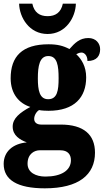

<svg xmlns="http://www.w3.org/2000/svg" viewBox="-33 -791 565 1045"><path d="M226 -606C325 -606 378 -696 380 -771H309C299 -723 269 -703 226 -703C183 -703 153 -723 143 -771H71C73 -696 126 -606 226 -606ZM211 234C396 234 484 160 484 40C484 -58 423 -113 297 -113H191C171 -113 153 -122 153 -144C153 -165 168 -186 180 -192C191 -189 219 -188 231 -188C373 -188 436 -262 436 -370C436 -429 411 -469 382 -496C389 -499 398 -505 411 -505C423 -505 443 -493 443 -459C495 -459 512 -489 512 -523C512 -555 489 -584 448 -584C401 -584 374 -557 345 -524C311 -542 279 -550 231 -550C88 -550 25 -484 25 -365C25 -279 72 -228 132 -209C75 -178 36 -147 36 -102C36 -53 76 -30 113 -16C36 -9 -13 35 -13 101C-13 188 61 234 211 234ZM229 -251C182 -251 173 -300 173 -364C173 -431 182 -486 230 -486C279 -486 286 -433 286 -365C286 -299 279 -251 229 -251ZM214 170C162 170 117 148 117 100C117 44 157 27 182 27H296C336 27 353 50 353 81C353 137 300 170 214 170Z"/></svg>

Font: Noto Serif Georgian Condensed Black
Style: Regular
Weight: 900
Width: 3
Designer: Monotype Design Team, Akaki Razmadze
Foundry: Google LLC
Version: Version 2.003